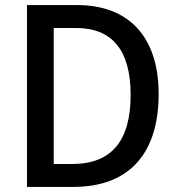

<svg xmlns="http://www.w3.org/2000/svg" viewBox="-20 -734 698 754"><path d="M603 -365C603 -593 482 -714 284 -714H86V0H268C481 0 603 -124 603 -365ZM493 -361C493 -181 418 -90 264 -90H191V-624H279C417 -624 493 -541 493 -361Z"/></svg>

Font: Noto Sans Myanmar SemiCondensed Medium
Style: Regular
Weight: 500
Width: 4
Designer: Monotype Design Team
Foundry: Monotype Imaging Inc.
Version: Version 2.107